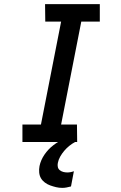

<svg xmlns="http://www.w3.org/2000/svg" viewBox="-20 -690 590 933"><path d="M355 0H89V-85H179L277 -585H200L199 -670H465V-585H375L277 -85H354ZM283 223Q267 223 252.5 219.5Q238 216 224 211Q210 206 198 197Q186 188 179 176Q172 164 170.5 148.5Q169 133 172 117Q178 88 196 61.5Q214 35 239.5 15.5Q265 -4 293.5 -16.5Q322 -29 351 -34L345 0Q330 8 316.5 19Q303 30 292 43Q281 56 272.5 71Q264 86 261 102Q259 112 261 121.5Q263 131 270.5 137Q278 143 287.5 145.5Q297 148 307 148Q315 148 323 146.5Q331 145 339 142L325 216Q314 219 303.5 221Q293 223 283 223Z"/></svg>

Font: Lode Dark
Style: Bold Italic
Weight: 700
Italic angle: -11°
Monospace: yes
Designer: Belleve Invis
Foundry: Belleve Invis
Version: Version 29.2.0; ttfautohint (v1.8.3)